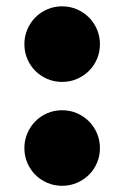

<svg xmlns="http://www.w3.org/2000/svg" viewBox="-20 -580 401 619"><path d="M180.2 -315.9Q154.8 -315.9 132.6 -325.4Q110.4 -335 94 -351.3Q77.6 -367.7 68.1 -389.9Q58.6 -412.1 58.6 -437.5Q58.6 -462.9 68.1 -485.1Q77.6 -507.3 94 -523.9Q110.4 -540.5 132.6 -550Q154.8 -559.6 180.2 -559.6Q205.6 -559.6 227.8 -550Q250 -540.5 266.6 -523.9Q283.2 -507.3 292.7 -485.1Q302.2 -462.9 302.2 -437.5Q302.2 -412.1 292.7 -389.9Q283.2 -367.7 266.6 -351.3Q250 -335 227.8 -325.4Q205.6 -315.9 180.2 -315.9ZM58.6 -102.5Q58.6 -127.9 68.1 -150.1Q77.6 -172.4 94 -189Q110.4 -205.6 132.6 -215.1Q154.8 -224.6 180.2 -224.6Q205.6 -224.6 227.8 -215.1Q250 -205.6 266.6 -189Q283.2 -172.4 292.7 -150.1Q302.2 -127.9 302.2 -102.5Q302.2 -77.1 292.7 -54.9Q283.2 -32.7 266.6 -16.4Q250 0 227.8 9.5Q205.6 19 180.2 19Q154.8 19 132.6 9.5Q110.4 0 94 -16.4Q77.6 -32.7 68.1 -54.9Q58.6 -77.1 58.6 -102.5Z"/></svg>

Font: Goblin One
Style: Regular
Weight: 400
Designer: Riccardo De Franceschi
Foundry: Sorkin Type Co.
Version: Version 1.001